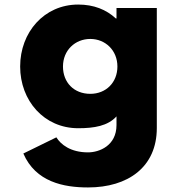

<svg xmlns="http://www.w3.org/2000/svg" viewBox="-20 -548 777 843"><path d="M256.5 -256C256.5 -327 309.5 -377 376.5 -377C442.5 -377 495.5 -327 495.5 -256C495.5 -186 445.5 -136 376.5 -136C304.5 -136 256.5 -186 256.5 -256ZM82.5 126C136.5 251 259.5 275 366.5 275C541.5 275 668.5 186 668.5 14V-513H491.5V-467H488.5C446.5 -506 391.5 -528 323.5 -528C173.5 -528 68.5 -406 68.5 -256C68.5 -106 173.5 15 323.5 15C393.5 15 453.5 5 491.5 -37V1C491.5 92 415.5 121 366.5 121C289.5 121 246.5 86 227.5 55Z"/></svg>

Font: Sztylet
Style: Bd
Weight: 700
Foundry: Cannot Into Space Fonts, PlusOne Fonts
Version: Version 0.12